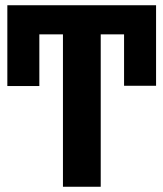

<svg xmlns="http://www.w3.org/2000/svg" viewBox="-20 -712 623 732"><path d="M575 -692V-385H453V-581H364V0H220V-581H130V-384H8V-692Z"/></svg>

Font: Fira Sans Condensed SemiBold
Style: Regular
Weight: 600
Width: 3
Designer: bBox Type GmbH & Carrois Corporate GbR & Edenspiekermann AG
Foundry: bBox Type GmbH & Carrois Corporate GbR & Edenspiekermann AG
Version: Version 4.301